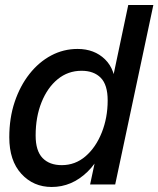

<svg xmlns="http://www.w3.org/2000/svg" viewBox="-20 -735 631 765"><path d="M186 10Q113 10 65 -42.5Q17 -95 17 -188Q17 -265 38.5 -329Q60 -393 97.5 -440.5Q135 -488 184 -514Q233 -540 289 -540Q356 -540 398.5 -498.5Q441 -457 441 -380L414 -221Q391 -111 328.5 -50.5Q266 10 186 10ZM226 -77Q280 -77 321 -112.5Q362 -148 385.5 -207Q409 -266 409 -335Q409 -397 381.5 -425Q354 -453 305 -453Q251 -453 210 -419.5Q169 -386 145.5 -327.5Q122 -269 122 -195Q122 -134 149.5 -105.5Q177 -77 226 -77ZM339 0 365 -122 411 -265 426 -407 491 -715H591L439 0Z"/></svg>

Font: Radio Canada Big
Style: Italic
Weight: 400
Italic angle: -12°
Designer: Étienne Aubert Bonn
Foundry: Coppers and Brasses
Version: Version 1.001